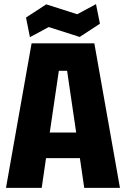

<svg xmlns="http://www.w3.org/2000/svg" viewBox="-20 -910 610 930"><path d="M9 0 133 -700H437L561 0H388L367 -144H203L182 0ZM221 -268H349L305 -567H265ZM125 -730 106 -825 204 -889 354 -841 445 -890 464 -795 366 -731 216 -779Z"/></svg>

Font: Tektur SemiCondensed
Style: Bold
Weight: 700
Width: 4
Designer: Adam Jagosz
Foundry: Adam Jagosz
Version: Version 1.005;gftools[0.9.30]